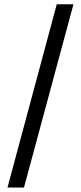

<svg xmlns="http://www.w3.org/2000/svg" viewBox="-20 -760 374 887"><path d="M90.8 106.4 319.3 -740.2H242.2L14.6 106.4Z"/></svg>

Font: Pretendard Variable
Style: Regular
Weight: 400
Designer: Base glyphs from Inter by Rasmus Andersson; Hangeul glyphs from Noto Sans CJK(Source Han Sans) by Jang Soo-young and Kan
Foundry: Kil Hyung-jin
Version: Version 1.309;Glyphs 3.2 (3225)